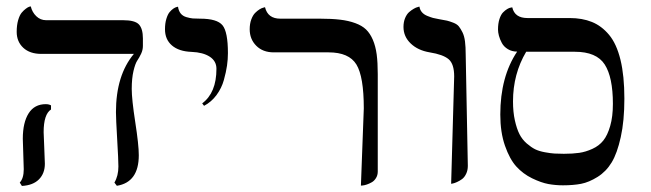

<svg xmlns="http://www.w3.org/2000/svg" viewBox="-20 -580 2074 612"><path d="M119.1 -158.7Q119.1 -149.4 121.1 -108.6Q123 -67.9 123 -58.1Q123 -27.3 104.2 -8.3Q85.4 10.7 49.8 12.7L43 2Q55.7 -11.7 55.7 -40.5Q55.7 -49.8 54.2 -89.1Q52.7 -128.4 52.7 -137.7Q52.7 -189.5 71.3 -218.8Q89.8 -248 126 -248Q135.7 -248 142.6 -244.1V-231Q119.1 -215.8 119.1 -158.7ZM399.9 -296.4Q399.9 -263.7 411.1 -190.9Q422.4 -118.2 422.4 -85.4Q422.4 1 352.5 12.2L344.7 2Q357.4 -19.5 357.4 -49.3Q357.4 -70.3 353.5 -136Q349.6 -201.7 349.6 -222.7Q349.6 -339.8 406.7 -408.2H111.8Q75.2 -408.2 54.2 -427.7Q33.2 -447.3 33.2 -478.5Q33.2 -499.5 37.8 -515.6Q42.5 -531.7 49.1 -539.6Q55.7 -547.4 62.3 -552.2Q68.8 -557.1 73.2 -558.6L78.1 -559.6Q82.5 -541 95.7 -528.3Q108.9 -515.6 127 -515.6H372.6Q410.2 -515.6 422.9 -502Q435.5 -488.3 435.5 -457.5V-433.6Q435.5 -420.9 429.9 -408.9Q424.3 -397 417.7 -387.2Q411.1 -377.4 405.5 -353.8Q399.9 -330.1 399.9 -296.4Z M630.4 -242.7 624.5 -250.5Q669.9 -284.2 669.9 -360.8Q669.9 -385.3 648.7 -399.2Q627.4 -413.1 590.8 -414.6Q550.3 -416 528.1 -435.1Q505.9 -454.1 505.9 -486.8Q505.9 -505.9 510.3 -520Q514.6 -534.2 520.5 -541.3Q526.4 -548.3 532.5 -552.5Q538.6 -556.6 543 -557.6L547.4 -558.6Q549.3 -545.4 555.9 -537.1Q562.5 -528.8 574.2 -525.4Q585.9 -522 594.5 -521.2Q603 -520.5 618.2 -520.5Q671.9 -520.5 689.2 -499.5Q706.5 -478.5 706.5 -410.6Q706.5 -391.1 703.6 -370.8Q700.7 -350.6 693.6 -325Q686.5 -299.3 670.2 -277.1Q653.8 -254.9 630.4 -242.7Z M1130.4 11.7 1139.6 -234.4Q1139.6 -335.9 1116 -374.5Q1092.3 -413.1 1027.3 -413.1H852.5Q817.9 -413.1 796.9 -434.1Q775.9 -455.1 775.9 -486.8Q775.9 -504.4 781 -518.1Q786.1 -531.7 793.2 -538.8Q800.3 -545.9 807.4 -550.3Q814.5 -554.7 819.8 -555.7L824.7 -557.1Q833.5 -520.5 873.5 -520.5H999.5Q1037.1 -520.5 1064 -517.3Q1090.8 -514.2 1112.3 -506.3Q1133.8 -498.5 1146.7 -486.1Q1159.7 -473.6 1168.5 -453.1Q1177.2 -432.6 1180.7 -406.5Q1184.1 -380.4 1184.1 -343.8V-33.2Q1184.1 -21.5 1178.5 -12.5Q1172.9 -3.4 1165 1Q1157.2 5.4 1149.4 8.1Q1141.6 10.7 1136.2 11.2Z M1418 5.9 1427.7 -336.4Q1427.7 -376 1410.2 -391.1Q1392.6 -406.2 1349.6 -413.1Q1312 -419.4 1289.1 -441.4Q1266.1 -463.4 1266.1 -494.1Q1266.1 -509.8 1271.2 -522.2Q1276.4 -534.7 1283.9 -541.3Q1291.5 -547.9 1299.1 -552.2Q1306.6 -556.6 1312 -557.6L1316.9 -559.1Q1318.4 -548.8 1324.7 -541.3Q1331.1 -533.7 1342 -529.3Q1353 -524.9 1360.1 -522.9Q1367.2 -521 1378.9 -519Q1396.5 -516.1 1404.8 -514.2Q1413.1 -512.2 1425 -507.6Q1437 -502.9 1442.6 -495.8Q1448.2 -488.8 1454.1 -477.1Q1460 -465.3 1462.2 -447.8Q1464.4 -430.2 1464.4 -406.2L1471.2 -51.3Q1471.2 -37.1 1465.8 -25.9Q1460.4 -14.6 1452.6 -9Q1444.8 -3.4 1436.8 0.2Q1428.7 3.9 1423.3 4.9Z M1812.5 -415H1657.2Q1615.2 -344.2 1615.2 -256.8Q1615.2 -223.1 1621.1 -196.5Q1627 -169.9 1635.7 -152.6Q1644.5 -135.3 1658.9 -122.8Q1673.3 -110.4 1685.8 -104.2Q1698.2 -98.1 1716.8 -94.7Q1735.4 -91.3 1747.3 -90.6Q1759.3 -89.8 1777.3 -89.8Q1805.7 -89.8 1826.2 -92.8Q1846.7 -95.7 1868.2 -105.5Q1889.6 -115.2 1903.1 -132.1Q1916.5 -148.9 1925 -178.5Q1933.6 -208 1933.6 -249Q1933.6 -334 1907.5 -374.5Q1881.3 -415 1812.5 -415ZM1774.4 10.7Q1751 10.7 1728 6.6Q1705.1 2.4 1676 -11.7Q1647 -25.9 1625.7 -49.3Q1604.5 -72.8 1589.6 -115.5Q1574.7 -158.2 1574.7 -214.8Q1574.7 -335.4 1628.4 -415.5Q1611.8 -415.5 1598.9 -423.3Q1585.9 -431.2 1579.6 -443.1Q1573.2 -455.1 1570.3 -466.1Q1567.4 -477.1 1567.4 -485.8Q1567.4 -504.9 1572 -519.3Q1576.7 -533.7 1583.5 -540.5Q1590.3 -547.4 1596.9 -551.3Q1603.5 -555.2 1607.9 -555.7L1612.8 -556.6Q1620.6 -522.5 1661.1 -522.5H1795.4Q1835.9 -522.5 1866.7 -510Q1897.5 -497.6 1921.4 -469Q1945.3 -440.4 1957.8 -389.4Q1970.2 -338.4 1970.2 -265.6Q1970.2 -194.8 1958.7 -143.1Q1947.3 -91.3 1929.7 -62.3Q1912.1 -33.2 1884.8 -16.1Q1857.4 1 1832.3 5.9Q1807.1 10.7 1774.4 10.7Z"/></svg>

Font: Libertinage
Style: l
Weight: 400
Designer: OSP
Foundry: OSP
Version: Version 1.0; 2008; OFL relea